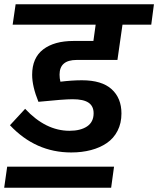

<svg xmlns="http://www.w3.org/2000/svg" viewBox="-34 -712 749 909"><path d="M329.1 -428.2Q248 -428.2 248 -358.9Q248 -340.3 252 -325.2Q307.6 -332 354 -332Q447.8 -332 494.4 -289.8Q541 -247.6 541 -174.8Q541 -128.9 522.7 -93Q504.4 -57.1 471.9 -34.9Q439.5 -12.7 396.7 -1.5Q354 9.8 303.2 9.8Q134.3 9.8 13.2 -119.1L85 -196.8Q182.1 -92.8 294.9 -92.8Q347.2 -92.8 378.2 -113.5Q409.2 -134.3 409.2 -175.8Q409.2 -209.5 385.3 -225.8Q361.3 -242.2 310.1 -242.2Q267.6 -242.2 147.9 -230Q118.2 -303.2 118.2 -357.9Q118.2 -438 170.4 -478Q222.7 -518.1 314 -518.1H408.2L418.9 -595.2H25.9L40 -691.9H694.8L682.1 -595.2H545.9L522 -428.2ZM-14.2 176.8 0 77.1H505.9L492.2 176.8Z"/></svg>

Font: FiraGO SemiBold
Style: Italic
Weight: 600
Italic angle: -8°
Designer: bBox Type GmbH
Foundry: bBox Type GmbH
Version: Version 1.001;PS 001.001;hotconv 1.0.88;makeotf.lib2.5.64775